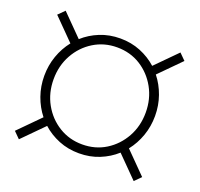

<svg xmlns="http://www.w3.org/2000/svg" viewBox="-105 -765 843 811"><g transform="rotate(20 316.0 -360.0)"><path d="M58 -71 30 -99 124 -194Q97 -228 82 -270.5Q67 -313 67 -360Q67 -407 82 -449.5Q97 -492 124 -526L30 -621L58 -649L151 -555Q183 -584 225 -601Q267 -618 316 -618Q365 -618 407 -601Q449 -584 481 -555L574 -649L602 -621L508 -526Q535 -492 550 -449.5Q565 -407 565 -360Q565 -313 550 -270.5Q535 -228 508 -194L602 -99L574 -71L481 -165Q449 -136 407 -119Q365 -102 316 -102Q267 -102 225 -119Q183 -136 151 -165ZM316 -142Q375 -142 421.5 -171Q468 -200 495.5 -249.5Q523 -299 523 -360Q523 -421 495.5 -470.5Q468 -520 421.5 -549Q375 -578 316 -578Q258 -578 211 -549Q164 -520 136.5 -470.5Q109 -421 109 -360Q109 -299 136.5 -249.5Q164 -200 211 -171Q258 -142 316 -142Z"/></g></svg>

Font: Red Hat Display
Style: Regular
Weight: 300
Designer: Pentagram, MCKL
Foundry: Pentagram, MCKL
Version: Version 1.023